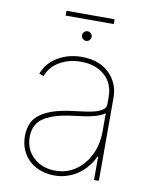

<svg xmlns="http://www.w3.org/2000/svg" viewBox="-85 -817 712 893"><g transform="rotate(10 270.5 -371.0)"><path d="M66.8 0ZM233 11.4Q200.6 11.4 170.6 1.4Q140.6 -8.5 117.5 -28.4Q94.5 -48.3 80.6 -78.1Q66.8 -108 66.8 -147.7Q67.5 -175.1 75.8 -199.6Q84.2 -224.1 106.7 -243.8Q129.3 -263.5 169.2 -277.9Q209.2 -292.3 272.7 -299.7Q300.4 -303.3 326.9 -306.8Q353.3 -310.4 374.1 -316.8Q394.9 -323.2 407.1 -333.1Q419.4 -343 419 -359.4V-392Q419 -455.3 377.1 -492.9Q334.9 -531.2 264.2 -531.2Q208.8 -531.2 165.8 -506.7Q122.2 -482.6 103.7 -434.7L82.4 -443.2Q103 -496.4 152.7 -525.2Q202.1 -554 264.2 -554Q346.9 -554 394.5 -507.5Q441.8 -461.3 441.8 -392V0H419V-110.8H416.2Q403.8 -84.2 385.8 -61.8Q367.9 -39.4 344.6 -23.3Q321.4 -7.1 293.3 2.1Q265.3 11.4 233 11.4ZM233 -11.4Q287.3 -11.4 328.5 -39.8Q370 -68.5 394.2 -117.2Q419 -166.5 419 -233V-315.3Q398.4 -300.4 363.3 -291.9Q328.1 -283.4 281.2 -278.4Q142.8 -263.1 106.9 -208.8Q89.5 -182.9 89.5 -147.7Q89.5 -85.9 130.7 -48.7Q172.2 -11.4 233 -11.4ZM269.9 -630.7Q260.7 -630.7 253.9 -637.4Q247.2 -644.2 247.2 -653.4Q247.2 -662.6 253.9 -669.4Q260.7 -676.1 269.9 -676.1Q279.1 -676.1 285.9 -669.4Q292.6 -662.6 292.6 -653.4Q292.6 -644.2 285.9 -637.4Q279.1 -630.7 269.9 -630.7ZM383.5 -730.1H156.2V-752.8H383.5Z"/></g></svg>

Font: Linik Sans Thin
Style: Regular
Weight: 100
Designer: Fonts by Rasmus Andersson / Changes by Cristiano Sobral with parts from Marc Monis
Foundry: rsms
Version: Version 3.020; ttfautohint (v1.6)